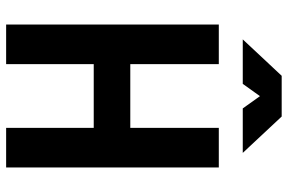

<svg xmlns="http://www.w3.org/2000/svg" viewBox="-176 -762 938 626"><g transform="rotate(90 293.0 -449.0)"><path d="M397 0V-285.6H189V0H60.1V-693.4H189V-404.8H397V-693.4H525.9V0ZM108.4 -771.5 227.1 -898.4H359.9L478.5 -771.5H333.5L293.5 -827.6L253.4 -771.5Z"/></g></svg>

Font: Cascadia Mono
Style: Bold
Weight: 700
Monospace: yes
Designer: Aaron Bell
Foundry: Saja Typeworks
Version: Version 2404.023; ttfautohint (v1.8.4)